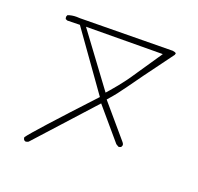

<svg xmlns="http://www.w3.org/2000/svg" viewBox="-91 -510 681 662"><g transform="rotate(20 250.0 -179.0)"><path d="M267.6 -197.8 126.5 -388.2 407.7 -390.1Q366.2 -329.6 348.4 -302.7Q330.6 -275.9 320.8 -262.7Q300.8 -235.8 278.3 -210ZM447.3 -401.9Q448.7 -405.3 448.7 -406.7Q448.7 -408.2 448.2 -408.7Q445.8 -411.1 436 -412.6L97.2 -408.7Q90.3 -409.2 84.5 -409.2Q66.9 -409.2 52.7 -403.8Q50.3 -397.9 50.3 -397.9Q50.3 -392.6 51.8 -389.2L58.6 -386.2L104.5 -387.2L254.4 -176.8Q78.1 12.7 57.6 41.5L57.1 42Q57.1 42 57.1 43.9Q57.1 48.3 60.1 52.2Q63 54.2 66.4 55.2Q72.3 54.2 76.2 51.8L266.1 -157.7L363.3 -43.5L373 -37.6Q377.9 -37.6 382.3 -40L385.3 -46.9Q385.3 -52.7 381.3 -57.1L279.3 -176.8Q298.8 -199.2 307.1 -210Q321.3 -228.5 332 -243.7Q353.5 -274.9 447.3 -401.9Z"/></g></svg>

Font: NaikaiFont
Style: ExtraLight
Weight: 200
Version: Version 1.89